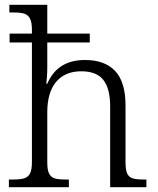

<svg xmlns="http://www.w3.org/2000/svg" viewBox="-20 -780 657 800"><path d="M17 -32H32Q65 -32 81 -37Q97 -42 105 -57Q113 -72 113 -105V-603H20V-640H113V-655Q113 -687 105 -702.5Q97 -718 81.5 -723Q66 -728 36 -728H19V-760H177V-640H354V-603H177V-499Q177 -478 175.5 -459Q174 -440 173 -431H177Q219 -530 334 -530Q417 -530 460 -484Q503 -438 503 -341V-105Q503 -72 510 -57Q517 -42 532.5 -37Q548 -32 579 -32H590V0H439V-337Q439 -411 410.5 -447Q382 -483 319 -483Q251 -483 214 -439Q177 -395 177 -312V-102Q177 -71 185 -56Q193 -41 208.5 -36.5Q224 -32 255 -32H267V0H17Z"/></svg>

Font: Noto Serif Light
Style: Regular
Weight: 300
Designer: Monotype Design Team
Foundry: Monotype Imaging Inc.
Version: Version 1.001